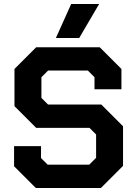

<svg xmlns="http://www.w3.org/2000/svg" viewBox="-20 -935 677 955"><path d="M50 -108V-208H184V-149L217 -116H424L458 -150V-266L425 -299H160L52 -407V-592L160 -700H476L584 -592V-491H450V-551L417 -584H219L186 -551V-448L219 -415H484L592 -307V-110L482 0H158ZM334 -915H473L374 -746H258Z"/></svg>

Font: Chakra Petch
Style: Bold
Weight: 700
Designer: Katatrad Aksorn Co.,Ltd.
Foundry: Cadson Demak Co.,Ltd.
Version: Version 1.000; ttfautohint (v1.6)